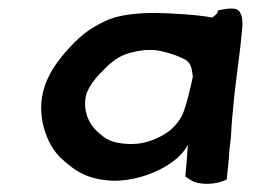

<svg xmlns="http://www.w3.org/2000/svg" viewBox="-20 -433 621 460"><path d="M82 -140C89 -107 102 -79 123 -57C158 -24 189 -2 253 0C309 0 364 -22 398 -49C409 -57 423 -72 430 -86C428 -54 427 -41 424 -10L438 -1C459 12 501 9 523 -3L526 -30C527 -43 529 -56 529 -67L532 -93C534 -107 534 -125 536 -147C540 -193 542 -212 548 -259C553 -299 557 -326 560 -362C562 -377 561 -394 555 -403C548 -418 522 -412 502 -408L501 -403C500 -402 500 -401 500 -401C495 -396 492 -393 488 -391C453 -398 392 -401 355 -402C309 -402 261 -398 229 -381C191 -363 167 -343 135 -306C95 -259 69 -208 82 -140ZM185 -199C186 -204 187 -208 188 -211C194 -225 204 -241 220 -257C254 -293 272 -306 326 -313C338 -313 350 -314 358 -312C378 -309 412 -298 427 -288C439 -279 440 -264 442 -249C436 -222 429 -189 419 -163C413 -146 395 -125 381 -116C361 -102 329 -88 297 -88H289C248 -90 234 -98 211 -120C193 -137 180 -165 185 -199Z"/></svg>

Font: Hussar Pisanka
Style: Kur
Weight: 400
Designer: Robert Jablonski
Foundry: Cannot Into Space Fonts
Version: Version 1.070